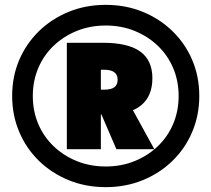

<svg xmlns="http://www.w3.org/2000/svg" viewBox="-20 -760 870 790"><path d="M415 10Q333 10 263 -18.5Q193 -47 140.5 -98Q88 -149 59 -217.5Q30 -286 30 -365Q30 -445 59 -513Q88 -581 140.5 -632Q193 -683 263 -711.5Q333 -740 415 -740Q497 -740 567 -711.5Q637 -683 689.5 -632Q742 -581 771 -513Q800 -445 800 -365Q800 -286 771 -217.5Q742 -149 689.5 -98Q637 -47 567 -18.5Q497 10 415 10ZM415 -75Q479 -75 533.5 -97Q588 -119 629 -158Q670 -197 692.5 -250Q715 -303 715 -365Q715 -427 692.5 -480Q670 -533 629 -572Q588 -611 533.5 -633Q479 -655 415 -655Q351 -655 296.5 -633Q242 -611 201 -572Q160 -533 137.5 -480Q115 -427 115 -365Q115 -303 137.5 -250Q160 -197 201 -158Q242 -119 296.5 -97Q351 -75 415 -75ZM255 -146V-584H403Q507 -584 557 -548Q607 -512 607 -438Q607 -365 561 -327Q515 -289 427 -289H315V-391H409Q437 -391 450.5 -401Q464 -411 464 -432Q464 -452 450.5 -462.5Q437 -473 409 -473H395V-146ZM459 -146 371 -350H503L615 -146Z"/></svg>

Font: M PLUS 1 Thin Black
Style: Regular
Weight: 900
Version: Version 1.001